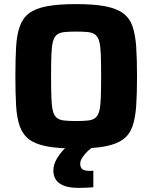

<svg xmlns="http://www.w3.org/2000/svg" viewBox="-20 -716 743 936"><path d="M351 8Q264 8 208.5 -2.5Q153 -13 122 -36.5Q91 -60 76.5 -100.5Q62 -141 58.5 -201Q55 -261 55 -344Q55 -427 58.5 -487Q62 -547 76.5 -587.5Q91 -628 122 -651.5Q153 -675 208.5 -685.5Q264 -696 351 -696Q437 -696 492.5 -685.5Q548 -675 580 -651.5Q612 -628 626 -587.5Q640 -547 644 -487Q648 -427 648 -344Q648 -261 644 -201Q640 -141 626 -100.5Q612 -60 580 -36.5Q548 -13 492.5 -2.5Q437 8 351 8ZM351 -126Q387 -126 409.5 -128.5Q432 -131 445 -141.5Q458 -152 464 -175Q470 -198 471.5 -239Q473 -280 473 -344Q473 -408 471.5 -449Q470 -490 464 -513Q458 -536 445 -546.5Q432 -557 409.5 -559.5Q387 -562 351 -562Q316 -562 293 -559.5Q270 -557 257 -546.5Q244 -536 238 -513Q232 -490 230.5 -449Q229 -408 229 -344Q229 -280 230.5 -239Q232 -198 238 -175Q244 -152 257 -141.5Q270 -131 293 -128.5Q316 -126 351 -126ZM366 200Q317 200 289.5 188.5Q262 177 251 157.5Q240 138 240 116Q240 84 261 51Q282 18 315 -10L434 0Q421 8 406.5 22Q392 36 381.5 52Q371 68 371 82Q371 98 380 107.5Q389 117 418 117Q420 117 424.5 117Q429 117 435 116V197Q420 198 401.5 199Q383 200 366 200Z"/></svg>

Font: Saira Thin
Style: Bold
Weight: 700
Version: Version 1.101